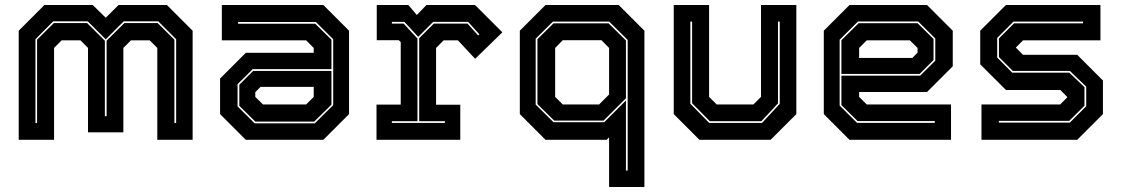

<svg xmlns="http://www.w3.org/2000/svg" viewBox="-20 -560 4492 769"><path d="M55 0V-437L158 -540H351.5L403.5 -489L455 -540H648.5L751.5 -437V0H610V-368L579.5 -398.5H504.5L474 -368V-30H332.5V-368L302 -398.5H227L196.5 -368V0ZM122 -67H128.5V-401L195.5 -467.5H329L400 -397V-94.5H407V-397L478 -467.5H611.5L678.5 -401V-67H685.5V-403L614 -474.5H475.5L403.5 -402.5L331.5 -474.5H193L122 -403Z M964.5 0 861.5 -103V-245.5L964.5 -348.5H1236.5V-368L1206 -398.5H868.5V-540H1275L1378 -437V-103L1275 0ZM1002.5 -73 938.5 -136V-220.5L994 -276H1307.5V-141L1238.5 -73ZM1000 -66H1241L1314.5 -139V-403L1245 -472H933.5V-465H1242.5L1307.5 -401V-283H992L931.5 -223V-134ZM1033.5 -141.5H1206L1236.5 -172V-212H1023.5L1002.5 -191V-172Z M1488 0V-141H1585V-391.5L1577.5 -399H1489V-540H1615.5L1649.5 -500L1688 -540H1882.5L1992 -430.5L1883 -324.5L1814 -398.5H1757L1726.5 -368V-140.5H1823.5V0ZM1549.5 -67.5H1762V-74.5H1659V-407L1717.5 -465.5H1852.5L1895 -418L1900 -422.5L1855 -472.5H1715L1655 -412.5L1599.5 -472.5H1549.5V-465.5H1596.5L1652 -405.5V-74.5H1549.5Z M2561 189H2419.5V-10L2410 0H2165L2062 -103V-437L2165 -540H2458L2561 -437ZM2494 123V-400L2420 -473.5H2194.5L2125.5 -405V-141L2197 -70.5H2400L2487 -157.5V123ZM2379.5 -141.5 2419.5 -181.5V-368L2389 -399H2234L2203.5 -368V-172L2234 -141.5ZM2397.5 -77H2199.5L2132.5 -143V-403L2197 -466.5H2417.5L2487 -398V-166.5Z M2781.5 0 2678.5 -103V-540H2820V-172L2850.5 -141.5H2997.5L3028 -172V-540H3169.5V-103L3066.5 0ZM2820.5 -67.5H3032L3103 -144V-473.5H3096V-146L3029.5 -74.5H2823L2752 -146.5V-473.5H2745V-144.5Z M3693 -540 3796 -437V-294.5L3693 -191.5H3421V-172L3451.5 -141.5H3789V0H3382.5L3279.5 -103V-437L3382.5 -540ZM3655 -467 3719 -404V-319.5L3663.5 -264H3350V-399L3419 -467ZM3657.5 -474H3416.5L3343 -401V-137L3412.5 -68H3724V-75H3415L3350 -139V-257H3665.5L3726 -317V-406ZM3624 -398.5H3451.5L3421 -368V-328H3634L3655 -349V-368Z M3911 0V-141.5H4226L4256.5 -172V-169.5L4227 -199.5H4009L3906 -302.5V-437L4009 -540H4387.5V-398.5H4077.5L4047 -368V-371L4077.5 -340.5H4294.5L4397.5 -237.5V-103L4294.5 0ZM3980.5 -69H4265L4330.5 -134.5V-213L4265 -276H4036.5L3981 -331.5V-406L4041.5 -466.5H4318V-473.5H4039L3974 -408V-329.5L4034 -269H4262.5L4323.5 -211V-136.5L4262.5 -76H3980.5Z"/></svg>

Font: Tourney ExtraBold
Style: Regular
Weight: 800
Designer: Tyler Finck
Foundry: Etcetera Type Co
Version: Version 1.015